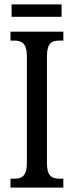

<svg xmlns="http://www.w3.org/2000/svg" viewBox="-20 -859 337 879"><path d="M33 -782H262V-839H33ZM28 0H270V-41H251C218 -41 195 -53 195 -111V-602C195 -662 217 -673 251 -673H270V-714H28V-673H47C78 -673 103 -662 103 -602V-110C103 -52 78 -41 47 -41H28Z"/></svg>

Font: Noto Serif Myanmar ExtCond
Style: Regular
Weight: 400
Width: 2
Designer: Ben Mitchell and the Monotype Design Team
Foundry: Monotype Imaging Inc.
Version: Version 2.106